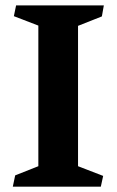

<svg xmlns="http://www.w3.org/2000/svg" viewBox="-20 -696 436 716"><path d="M123 -76.2V-600.6L31.7 -635.7L40 -675.8H367.2L359.9 -634.8L271 -599.6V-76.2L364.7 -40L356 0H27.8L36.6 -42Z"/></svg>

Font: Vesper Libre
Style: Bold
Weight: 700
Designer: Robert Keller & Kimya Gandhi
Foundry: Mota Italic
Version: Version 1.058